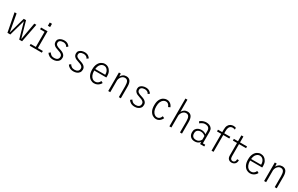

<svg xmlns="http://www.w3.org/2000/svg" viewBox="285 -2618 6961 4486"><g transform="rotate(30 3765.0 -375.0)"><path d="M164 0 67.5 -500H122.5L206.5 -33.5L330 -474H392L516 -34.5L600 -500H655L558.5 0H481L361 -426.5L241.5 0Z M899.5 -703H960V-615H899.5ZM764 0V-46.5H903V-453.5H782.5V-500H957.5V-46.5H1092V0Z M1399 11Q1333 11 1288.5 -16.5Q1244 -44 1227.5 -77L1271.5 -110Q1283 -83.5 1316 -59.8Q1349 -36 1400.5 -36Q1452 -36 1484.5 -60.8Q1517 -85.5 1517 -135Q1517 -165.5 1497.8 -185.8Q1478.5 -206 1448.5 -219.2Q1418.5 -232.5 1385 -242Q1352 -251 1318.2 -267.2Q1284.5 -283.5 1262 -311.8Q1239.5 -340 1239.5 -385Q1239.5 -429 1264.2 -457Q1289 -485 1327.5 -498.5Q1366 -512 1406 -512Q1466 -512 1505.8 -485.8Q1545.5 -459.5 1557.5 -430.5L1515 -400.5Q1505 -428.5 1474.8 -447Q1444.5 -465.5 1404.5 -465.5Q1381 -465.5 1354.8 -458.8Q1328.5 -452 1310 -434.5Q1291.5 -417 1291.5 -385Q1291.5 -342.5 1326.2 -320.2Q1361 -298 1409 -284.5Q1434.5 -277 1462.5 -266.2Q1490.5 -255.5 1515.2 -238.5Q1540 -221.5 1555.5 -196.5Q1571 -171.5 1571 -136.5Q1571 -86.5 1546.5 -53.8Q1522 -21 1482.8 -5Q1443.5 11 1399 11Z M1949 11Q1883 11 1838.5 -16.5Q1794 -44 1777.5 -77L1821.5 -110Q1833 -83.5 1866 -59.8Q1899 -36 1950.5 -36Q2002 -36 2034.5 -60.8Q2067 -85.5 2067 -135Q2067 -165.5 2047.8 -185.8Q2028.5 -206 1998.5 -219.2Q1968.5 -232.5 1935 -242Q1902 -251 1868.2 -267.2Q1834.5 -283.5 1812 -311.8Q1789.5 -340 1789.5 -385Q1789.5 -429 1814.2 -457Q1839 -485 1877.5 -498.5Q1916 -512 1956 -512Q2016 -512 2055.8 -485.8Q2095.5 -459.5 2107.5 -430.5L2065 -400.5Q2055 -428.5 2024.8 -447Q1994.5 -465.5 1954.5 -465.5Q1931 -465.5 1904.8 -458.8Q1878.5 -452 1860 -434.5Q1841.5 -417 1841.5 -385Q1841.5 -342.5 1876.2 -320.2Q1911 -298 1959 -284.5Q1984.5 -277 2012.5 -266.2Q2040.5 -255.5 2065.2 -238.5Q2090 -221.5 2105.5 -196.5Q2121 -171.5 2121 -136.5Q2121 -86.5 2096.5 -53.8Q2072 -21 2032.8 -5Q1993.5 11 1949 11Z M2502.5 11Q2453 11 2408 -16.5Q2363 -44 2334.2 -101.8Q2305.5 -159.5 2305.5 -251Q2305.5 -340.5 2334 -398.2Q2362.5 -456 2407.5 -484Q2452.5 -512 2502.5 -512Q2554.5 -512 2596.5 -485Q2638.5 -458 2663.2 -408.5Q2688 -359 2688 -291.5Q2688 -270 2686 -251.5H2360.5V-251Q2360.5 -178.5 2380.5 -130.8Q2400.5 -83 2433 -59.5Q2465.5 -36 2503.5 -36Q2541 -36 2566.5 -51Q2592 -66 2607 -86.2Q2622 -106.5 2627 -123L2677 -97.5Q2669 -77.5 2646.5 -52Q2624 -26.5 2587.8 -7.8Q2551.5 11 2502.5 11ZM2502 -465Q2453 -465 2412.5 -423.2Q2372 -381.5 2363 -294H2632V-303Q2632 -373.5 2595.8 -419.2Q2559.5 -465 2502 -465Z M2883 0V-500H2934L2936.5 -420.5Q2957.5 -460.5 2994 -486.2Q3030.5 -512 3081 -512Q3151.5 -512 3187.2 -463.5Q3223 -415 3223 -312V0H3169V-299Q3169 -383.5 3145.8 -423.5Q3122.5 -463.5 3067.5 -463.5Q3035 -463.5 3007.5 -445Q2980 -426.5 2961.2 -394.8Q2942.5 -363 2937.5 -323.5V0Z M3599 11Q3533 11 3488.5 -16.5Q3444 -44 3427.5 -77L3471.5 -110Q3483 -83.5 3516 -59.8Q3549 -36 3600.5 -36Q3652 -36 3684.5 -60.8Q3717 -85.5 3717 -135Q3717 -165.5 3697.8 -185.8Q3678.5 -206 3648.5 -219.2Q3618.5 -232.5 3585 -242Q3552 -251 3518.2 -267.2Q3484.5 -283.5 3462 -311.8Q3439.5 -340 3439.5 -385Q3439.5 -429 3464.2 -457Q3489 -485 3527.5 -498.5Q3566 -512 3606 -512Q3666 -512 3705.8 -485.8Q3745.5 -459.5 3757.5 -430.5L3715 -400.5Q3705 -428.5 3674.8 -447Q3644.5 -465.5 3604.5 -465.5Q3581 -465.5 3554.8 -458.8Q3528.5 -452 3510 -434.5Q3491.5 -417 3491.5 -385Q3491.5 -342.5 3526.2 -320.2Q3561 -298 3609 -284.5Q3634.5 -277 3662.5 -266.2Q3690.5 -255.5 3715.2 -238.5Q3740 -221.5 3755.5 -196.5Q3771 -171.5 3771 -136.5Q3771 -86.5 3746.5 -53.8Q3722 -21 3682.8 -5Q3643.5 11 3599 11Z M4173 11Q4127.5 11 4082.8 -15.5Q4038 -42 4008.2 -99.5Q3978.5 -157 3978.5 -251Q3978.5 -346 4008.2 -403.2Q4038 -460.5 4082.8 -486.2Q4127.5 -512 4173 -512Q4216 -512 4248 -495Q4280 -478 4301 -451.8Q4322 -425.5 4331.5 -398L4282 -374.5Q4274.5 -395.5 4260.5 -416.5Q4246.5 -437.5 4225.2 -451Q4204 -464.5 4173.5 -464.5Q4140.5 -464.5 4108.2 -442.2Q4076 -420 4055 -373Q4034 -326 4034 -251Q4034 -177 4055 -129.5Q4076 -82 4108.2 -59.2Q4140.5 -36.5 4173.5 -36.5Q4205 -36.5 4227.2 -51.2Q4249.5 -66 4263 -87.2Q4276.5 -108.5 4281.5 -127.5L4331.5 -104.5Q4324.5 -81.5 4303.8 -54.5Q4283 -27.5 4250 -8.2Q4217 11 4173 11Z M4533 0V-750H4587V-422.5Q4608 -461.5 4644.2 -486.8Q4680.5 -512 4730.5 -512Q4801 -512 4836.8 -463.5Q4872.5 -415 4872.5 -312V0H4818.5V-299Q4818.5 -383.5 4795.2 -423.5Q4772 -463.5 4717 -463.5Q4685 -463.5 4657.5 -445.2Q4630 -427 4611.5 -395.8Q4593 -364.5 4587 -326V0Z M5217.5 11Q5145 11 5102 -31Q5059 -73 5059 -147.5Q5059 -200.5 5082.8 -235Q5106.5 -269.5 5145 -286.5Q5183.5 -303.5 5228.5 -303.5Q5275.5 -303.5 5309.2 -288Q5343 -272.5 5355 -259.5V-355.5Q5355 -397 5338.2 -420.8Q5321.5 -444.5 5293.8 -454.5Q5266 -464.5 5233.5 -464.5Q5203.5 -464.5 5177.2 -454.5Q5151 -444.5 5131.5 -431Q5112 -417.5 5102.5 -407.5L5073.5 -449Q5085.5 -461 5109.5 -475.8Q5133.5 -490.5 5167 -501.2Q5200.5 -512 5240.5 -512Q5282 -512 5320.8 -497.5Q5359.5 -483 5384.5 -450.5Q5409.5 -418 5409.5 -364V-46.5H5473.5V0H5361L5358.5 -60Q5352 -46 5334 -29.5Q5316 -13 5286.8 -1Q5257.5 11 5217.5 11ZM5229 -35Q5267 -35 5292.8 -50Q5318.5 -65 5333.8 -84.2Q5349 -103.5 5355 -115.5V-211.5Q5342.5 -227.5 5308 -244.5Q5273.5 -261.5 5235 -261.5Q5186.5 -261.5 5150 -235Q5113.5 -208.5 5113.5 -148.5Q5113.5 -90.5 5143.8 -62.8Q5174 -35 5229 -35Z M5670 0V-453.5H5555.5V-500H5670V-564.5Q5670 -640 5693.5 -682.5Q5717 -725 5753.2 -742.2Q5789.5 -759.5 5827 -759.5Q5855 -759.5 5871 -754.8Q5887 -750 5895.5 -745.5V-697.5Q5887.5 -702.5 5872.8 -707.5Q5858 -712.5 5831.5 -712.5Q5806 -712.5 5781.2 -700.5Q5756.5 -688.5 5740.5 -655Q5724.5 -621.5 5724.5 -557.5V-500H5888V-453.5H5724.5V0Z M6095.5 -121V-453.5H5984V-500H6095.5V-658.5H6150V-500H6340V-453.5H6150V-125.5Q6150 -76.5 6168.8 -54.8Q6187.5 -33 6217.5 -33Q6247.5 -33 6268.2 -55.2Q6289 -77.5 6289 -126.5H6335.5Q6335.5 -55 6298.8 -23Q6262 9 6212.5 9Q6160.5 9 6128 -22.2Q6095.5 -53.5 6095.5 -121Z M6708 11Q6658.5 11 6613.5 -16.5Q6568.5 -44 6539.8 -101.8Q6511 -159.5 6511 -251Q6511 -340.5 6539.5 -398.2Q6568 -456 6613 -484Q6658 -512 6708 -512Q6760 -512 6802 -485Q6844 -458 6868.8 -408.5Q6893.5 -359 6893.5 -291.5Q6893.5 -270 6891.5 -251.5H6566V-251Q6566 -178.5 6586 -130.8Q6606 -83 6638.5 -59.5Q6671 -36 6709 -36Q6746.5 -36 6772 -51Q6797.5 -66 6812.5 -86.2Q6827.5 -106.5 6832.5 -123L6882.5 -97.5Q6874.5 -77.5 6852 -52Q6829.5 -26.5 6793.2 -7.8Q6757 11 6708 11ZM6707.5 -465Q6658.5 -465 6618 -423.2Q6577.5 -381.5 6568.5 -294H6837.5V-303Q6837.5 -373.5 6801.2 -419.2Q6765 -465 6707.5 -465Z M7088.5 0V-500H7139.5L7142 -420.5Q7163 -460.5 7199.5 -486.2Q7236 -512 7286.5 -512Q7357 -512 7392.8 -463.5Q7428.5 -415 7428.5 -312V0H7374.5V-299Q7374.5 -383.5 7351.2 -423.5Q7328 -463.5 7273 -463.5Q7240.5 -463.5 7213 -445Q7185.5 -426.5 7166.8 -394.8Q7148 -363 7143 -323.5V0Z"/></g></svg>

Font: Trispace SemiCondensed ExtraLight
Style: Regular
Weight: 200
Width: 4
Designer: Tyler Finck
Foundry: Etcetera Type Company
Version: Version 1.210; ttfautohint (v1.8.3)